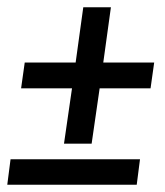

<svg xmlns="http://www.w3.org/2000/svg" viewBox="-44 -508 454 528"><path d="M261 -488 240 -336H380L370 -265H230L208 -113H132L154 -265H14L24 -336H164L185 -488ZM341 -70 332 0H-24L-15 -70Z"/></svg>

Font: Ropa Sans
Style: Italic
Weight: 400
Version: Version 1.100